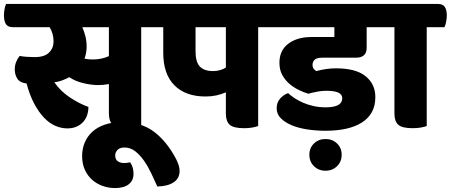

<svg xmlns="http://www.w3.org/2000/svg" viewBox="-60 -640 2289 975"><path d="M657 -502V0Q646 4 628 7.5Q610 11 586 11Q532 11 512.5 -6.5Q493 -24 493 -63V-213Q465 -208 438 -208Q405 -208 364 -217.5Q323 -227 292 -248Q275 -239 256.5 -232Q238 -225 216 -222Q248 -176 296 -144.5Q344 -113 389 -97Q389 -75 382.5 -55.5Q376 -36 362.5 -21Q349 -6 329 3Q309 12 282 12Q251 12 221 -1Q191 -14 164 -42Q137 -70 114 -113Q91 -156 75 -216Q41 -220 28 -240.5Q15 -261 15 -288Q15 -308 22 -325.5Q29 -343 40 -356Q54 -353 75 -351.5Q96 -350 116 -350Q166 -350 189 -373Q212 -396 212 -430Q212 -469 192 -502H5Q-20 -502 -30 -517.5Q-40 -533 -40 -563Q-40 -575 -37 -593Q-34 -611 -29 -620H714Q738 -620 748.5 -605Q759 -590 759 -561Q759 -548 755.5 -529.5Q752 -511 747 -502ZM412 -338Q434 -338 455 -342.5Q476 -347 493 -355V-502H358Q368 -479 374 -454.5Q380 -430 380 -402Q380 -372 369 -342Q388 -338 412 -338Z M357 152Q357 116 370 84.5Q383 53 408.5 29.5Q434 6 472 -7Q510 -20 560 -20Q657 -20 722 29Q787 78 834 167Q842 183 847 198Q852 213 852 228Q852 266 821.5 286Q791 306 739 307Q725 276 708.5 241Q692 206 671.5 176.5Q651 147 626.5 128Q602 109 572 109Q549 109 537 121Q525 133 525 150Q525 170 538.5 179Q552 188 570 188Q577 188 585 187Q593 186 601 184Q611 199 614.5 213.5Q618 228 618 243Q618 277 593.5 296Q569 315 524 315Q492 315 462 304.5Q432 294 409 274Q386 254 371.5 223.5Q357 193 357 152Z M1251 -502V0Q1240 4 1222 7.5Q1204 11 1180 11Q1126 11 1106.5 -6.5Q1087 -24 1087 -63V-171Q1064 -161 1038.5 -155.5Q1013 -150 984 -150Q882 -150 825.5 -207Q769 -264 769 -372V-502H724Q699 -502 689 -517.5Q679 -533 679 -563Q679 -575 682 -593Q685 -611 690 -620H1308Q1332 -620 1342.5 -605Q1353 -590 1353 -561Q1353 -548 1349.5 -529.5Q1346 -511 1341 -502ZM1022 -279Q1041 -279 1058 -284Q1075 -289 1087 -297V-502H933V-380Q933 -325 955 -302Q977 -279 1022 -279Z M1593 227Q1558 227 1534.5 204Q1511 181 1511 146Q1511 111 1534.5 88.5Q1558 66 1593 66Q1628 66 1651.5 88.5Q1675 111 1675 146Q1675 181 1651.5 204Q1628 227 1593 227ZM1546 -279Q1572 -286 1596.5 -289.5Q1621 -293 1647 -293Q1747 -293 1796.5 -253Q1846 -213 1846 -147Q1846 -103 1828.5 -71Q1811 -39 1778 -18Q1745 3 1698.5 13.5Q1652 24 1594 24Q1544 24 1499 17Q1454 10 1420 -4.5Q1386 -19 1365.5 -40Q1345 -61 1345 -90Q1345 -120 1362.5 -139.5Q1380 -159 1403 -167Q1417 -154 1436 -141.5Q1455 -129 1479 -118.5Q1503 -108 1532 -101.5Q1561 -95 1594 -95Q1678 -95 1678 -141Q1678 -160 1658.5 -169.5Q1639 -179 1597 -179Q1574 -179 1550.5 -174.5Q1527 -170 1506 -164Q1482 -171 1456.5 -183.5Q1431 -196 1409 -215Q1387 -234 1373 -260Q1359 -286 1359 -321Q1359 -384 1404 -418Q1449 -452 1522 -452H1638V-502H1323Q1298 -502 1288 -517.5Q1278 -533 1278 -563Q1278 -575 1281 -593Q1284 -611 1289 -620H1871Q1895 -620 1905.5 -605Q1916 -590 1916 -561Q1916 -548 1912.5 -529.5Q1909 -511 1904 -502H1802V-397Q1802 -347 1747 -347H1577Q1548 -347 1537.5 -336.5Q1527 -326 1527 -310Q1527 -299 1532.5 -291.5Q1538 -284 1546 -279Z M2107 -502V0Q2096 4 2078 7.5Q2060 11 2036 11Q1982 11 1962.5 -6.5Q1943 -24 1943 -63V-502H1886Q1861 -502 1851 -517.5Q1841 -533 1841 -563Q1841 -575 1844 -593Q1847 -611 1852 -620H2164Q2188 -620 2198.5 -605Q2209 -590 2209 -561Q2209 -548 2205.5 -529.5Q2202 -511 2197 -502Z"/></svg>

Font: Baloo 2 ExtraBold
Style: Regular
Weight: 800
Designer: Sarang Kulkarni and Ek Type
Foundry: Ek Type
Version: Version 1.640;hotconv 1.0.111;makeotfexe 2.5.65597; ttfautoh